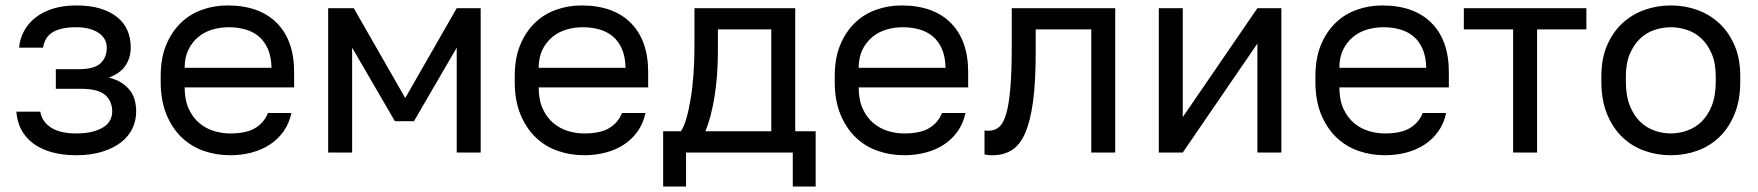

<svg xmlns="http://www.w3.org/2000/svg" viewBox="-20 -560 6455 705"><path d="M260 10Q314 10 355.5 -3Q397 -16 424.5 -37.5Q452 -59 466 -88Q480 -117 480 -150Q480 -172 475 -191.5Q470 -211 458 -227Q446 -243 427 -255.5Q408 -268 380 -275Q422 -291 441 -319.5Q460 -348 460 -386Q460 -420 448 -448Q436 -476 411 -496.5Q386 -517 348.5 -528.5Q311 -540 260 -540Q213 -540 175.5 -528.5Q138 -517 111 -496Q84 -475 68.5 -446.5Q53 -418 50 -385H138Q141 -403 149 -417Q157 -431 171.5 -440.5Q186 -450 208 -455Q230 -460 260 -460Q288 -460 309 -454Q330 -448 344 -438Q358 -428 365 -414.5Q372 -401 372 -386Q372 -348 348.5 -327Q325 -306 270 -306H185V-234H276Q340 -234 366 -211.5Q392 -189 392 -150Q392 -134 384.5 -119Q377 -104 360.5 -93.5Q344 -83 319.5 -76.5Q295 -70 260 -70Q232 -70 209 -75Q186 -80 169 -90.5Q152 -101 141.5 -116Q131 -131 128 -150H40Q43 -112 59 -82.5Q75 -53 103 -32.5Q131 -12 170.5 -1Q210 10 260 10Z M825 10Q867 10 904.5 0Q942 -10 971.5 -29.5Q1001 -49 1021.5 -78Q1042 -107 1050 -145H964Q950 -110 917.5 -90Q885 -70 825 -70Q795 -70 765.5 -79Q736 -88 712 -108Q688 -128 673 -160.5Q658 -193 658 -239H1060V-295Q1060 -412 996 -476Q932 -540 815 -540Q766 -540 721.5 -524Q677 -508 643.5 -475.5Q610 -443 590 -394.5Q570 -346 570 -280V-260Q570 -191 591 -140Q612 -89 647 -55.5Q682 -22 728 -6Q774 10 825 10ZM820 -460Q852 -460 880.5 -452Q909 -444 930 -426.5Q951 -409 963.5 -380.5Q976 -352 977 -311H658Q658 -350 672 -378Q686 -406 708.5 -424.5Q731 -443 760 -451.5Q789 -460 820 -460Z M1185 0H1273V-385L1430 -115H1500L1657 -385V0H1745V-530H1657L1468 -200L1279 -530H1185Z M2125 10Q2167 10 2204.5 0Q2242 -10 2271.5 -29.5Q2301 -49 2321.5 -78Q2342 -107 2350 -145H2264Q2250 -110 2217.5 -90Q2185 -70 2125 -70Q2095 -70 2065.5 -79Q2036 -88 2012 -108Q1988 -128 1973 -160.5Q1958 -193 1958 -239H2360V-295Q2360 -412 2296 -476Q2232 -540 2115 -540Q2066 -540 2021.5 -524Q1977 -508 1943.5 -475.5Q1910 -443 1890 -394.5Q1870 -346 1870 -280V-260Q1870 -191 1891 -140Q1912 -89 1947 -55.5Q1982 -22 2028 -6Q2074 10 2125 10ZM2120 -460Q2152 -460 2180.5 -452Q2209 -444 2230 -426.5Q2251 -409 2263.5 -380.5Q2276 -352 2277 -311H1958Q1958 -350 1972 -378Q1986 -406 2008.5 -424.5Q2031 -443 2060 -451.5Q2089 -460 2120 -460Z M2415 125H2499V0H2891V125H2975V-78H2900V-530H2530V-390Q2530 -338 2526.5 -288.5Q2523 -239 2516 -197Q2509 -155 2500 -124Q2491 -93 2480 -78H2415ZM2570 -78Q2581 -104 2589.5 -137Q2598 -170 2604 -207.5Q2610 -245 2613 -286.5Q2616 -328 2616 -370V-452H2812V-78Z M3300 10Q3342 10 3379.5 0Q3417 -10 3446.5 -29.5Q3476 -49 3496.5 -78Q3517 -107 3525 -145H3439Q3425 -110 3392.5 -90Q3360 -70 3300 -70Q3270 -70 3240.5 -79Q3211 -88 3187 -108Q3163 -128 3148 -160.5Q3133 -193 3133 -239H3535V-295Q3535 -412 3471 -476Q3407 -540 3290 -540Q3241 -540 3196.5 -524Q3152 -508 3118.5 -475.5Q3085 -443 3065 -394.5Q3045 -346 3045 -280V-260Q3045 -191 3066 -140Q3087 -89 3122 -55.5Q3157 -22 3203 -6Q3249 10 3300 10ZM3295 -460Q3327 -460 3355.5 -452Q3384 -444 3405 -426.5Q3426 -409 3438.5 -380.5Q3451 -352 3452 -311H3133Q3133 -350 3147 -378Q3161 -406 3183.5 -424.5Q3206 -443 3235 -451.5Q3264 -460 3295 -460Z M3625 10Q3664 10 3694 -8Q3724 -26 3743.5 -69.5Q3763 -113 3773 -186Q3783 -259 3783 -370V-452H3987V0H4075V-530H3695V-390Q3695 -298 3690 -238Q3685 -178 3675 -143Q3665 -108 3649 -94Q3633 -80 3610 -80Q3598 -80 3595 -81V7Q3599 8 3602.5 8.5Q3606 9 3610 9.5Q3614 10 3617.5 10Q3621 10 3625 10Z M4235 0H4323L4597 -400V0H4685V-530H4597L4323 -130V-530H4235Z M5065 10Q5107 10 5144.5 0Q5182 -10 5211.5 -29.5Q5241 -49 5261.5 -78Q5282 -107 5290 -145H5204Q5190 -110 5157.5 -90Q5125 -70 5065 -70Q5035 -70 5005.5 -79Q4976 -88 4952 -108Q4928 -128 4913 -160.5Q4898 -193 4898 -239H5300V-295Q5300 -412 5236 -476Q5172 -540 5055 -540Q5006 -540 4961.5 -524Q4917 -508 4883.5 -475.5Q4850 -443 4830 -394.5Q4810 -346 4810 -280V-260Q4810 -191 4831 -140Q4852 -89 4887 -55.5Q4922 -22 4968 -6Q5014 10 5065 10ZM5060 -460Q5092 -460 5120.5 -452Q5149 -444 5170 -426.5Q5191 -409 5203.5 -380.5Q5216 -352 5217 -311H4898Q4898 -350 4912 -378Q4926 -406 4948.5 -424.5Q4971 -443 5000 -451.5Q5029 -460 5060 -460Z M5536 0H5624V-452H5805V-530H5355V-452H5536Z M6115 10Q6166 10 6212 -6.5Q6258 -23 6293 -56.5Q6328 -90 6349 -141Q6370 -192 6370 -260V-280Q6370 -345 6349 -393.5Q6328 -442 6293 -474.5Q6258 -507 6212 -523.5Q6166 -540 6115 -540Q6064 -540 6018 -523.5Q5972 -507 5937 -474.5Q5902 -442 5881 -393.5Q5860 -345 5860 -280V-260Q5860 -192 5881 -141Q5902 -90 5937 -56.5Q5972 -23 6018 -6.5Q6064 10 6115 10ZM6115 -70Q6085 -70 6055 -80.5Q6025 -91 6002 -113.5Q5979 -136 5964.5 -172Q5950 -208 5950 -260V-280Q5950 -328 5964.5 -362Q5979 -396 6002 -418Q6025 -440 6055 -450Q6085 -460 6115 -460Q6145 -460 6175 -450Q6205 -440 6228 -418Q6251 -396 6265.5 -362Q6280 -328 6280 -280V-260Q6280 -208 6265.5 -172Q6251 -136 6228 -113.5Q6205 -91 6175 -80.5Q6145 -70 6115 -70Z"/></svg>

Font: Golos Text VF
Style: Regular
Weight: 400
Designer: A.Korolkova, Vitaly Kuzmin
Foundry: ParaType Ltd
Version: Version 2.005